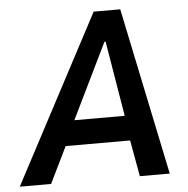

<svg xmlns="http://www.w3.org/2000/svg" viewBox="-76 -755 791 806"><g transform="rotate(-5 319.5 -352.5)"><path d="M-25 0 348 -705H460L607 0H481L444 -205L488 -153H141L208 -207L107 0ZM382 -575 211 -224 197 -258H465L445 -227L387 -575Z"/></g></svg>

Font: Nunito Sans 7pt Condensed
Style: Bold Italic
Weight: 700
Width: 3
Italic angle: -9°
Designer: Vernon Adams
Foundry: Vernon Adams
Version: Version 3.101;gftools[0.9.27]